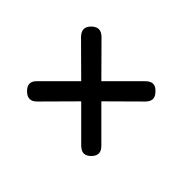

<svg xmlns="http://www.w3.org/2000/svg" viewBox="-78 -698 755 755"><g transform="rotate(45 300.0 -320.0)"><path d="M453 -140Q439 -126 425.5 -126Q412 -126 397 -140L273 -264L151 -141Q137 -127 123 -127Q109 -127 95 -141Q80 -155 80 -169.5Q80 -184 95 -198L217 -320L93 -443Q79 -458 79 -472Q79 -486 93 -500Q108 -514 121.5 -514Q135 -514 150 -500L273 -376L395 -498Q410 -513 424 -513Q438 -513 452 -498Q466 -484 466 -470Q466 -456 452 -442L329 -320L453 -196Q467 -182 467 -168Q467 -154 453 -140Z"/></g></svg>

Font: Maple Mono Normal NL Light
Style: Regular
Weight: 300
Monospace: yes
Designer: subframe7536
Version: Version 7.000